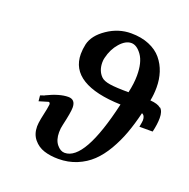

<svg xmlns="http://www.w3.org/2000/svg" viewBox="-124 -800 916 931"><g transform="rotate(20 334.0 -334.5)"><path d="M339.8 -432.1Q353 -418.5 386 -413.3Q418.9 -408.2 482.9 -408.2Q494.1 -457.5 494.1 -498Q494.1 -565.9 468.8 -601.6Q443.4 -637.2 415 -637.2Q385.3 -637.2 356.7 -604.7Q328.1 -572.3 316.9 -524.9Q314 -514.6 314 -501Q314 -458 339.8 -432.1ZM589.8 -269Q595.2 -296.9 595.2 -304.2Q595.2 -328.6 579.1 -335Q564.5 -274.4 546.4 -225.1Q528.3 -175.8 502 -130.6Q475.6 -85.4 443.4 -54.7Q411.1 -23.9 367.7 -5.9Q324.2 12.2 272.9 12.2Q231.4 12.2 199 1.7Q166.5 -8.8 144.8 -35.2Q123 -61.5 123 -101.1Q123 -116.7 127.9 -142.1Q143.1 -210.9 143.1 -220.2Q143.1 -231.9 134.8 -231.9L87.9 -217.8L85 -247.1L107.9 -254.9H106Q171.9 -287.1 216.8 -287.1Q253.9 -287.1 253.9 -245.1Q253.9 -220.7 237.8 -150.9Q232.9 -131.8 232.9 -110.8Q232.9 -71.3 251.5 -48.6Q270 -25.9 292 -25.9Q395 -25.9 466.8 -338.9Q336.9 -342.8 269.5 -384Q202.1 -425.3 202.1 -503.9Q202.1 -528.3 208 -555.2Q219.7 -604.5 276.4 -642.8Q333 -681.2 397.9 -681.2Q450.7 -681.2 491.2 -664.3Q531.7 -647.5 555.7 -618.4Q579.6 -589.4 591.3 -553.5Q603 -517.6 603 -476.1Q603 -439.5 596.2 -407.2Q635.3 -404.3 650.9 -390.1L651.9 -391.1Q668 -377 668 -341.8Q668 -310.1 658.2 -269Z"/></g></svg>

Font: Linux Libertine G
Style: Bold Italic
Weight: 700
Italic angle: -11.5°
Designer: Philipp H. Poll
Foundry: Philipp H. Poll
Version: Version 4.1.0